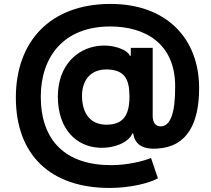

<svg xmlns="http://www.w3.org/2000/svg" viewBox="-20 -744 1071 974"><path d="M536.6 209.5C637.8 209.5 736.9 185.7 781.2 160.5L746.1 57.5C708.1 73.2 626.4 93.8 544.7 93.8C313.2 93.8 187.5 -29.1 186.8 -253.6C187.5 -456.7 303.3 -609.7 539.4 -609.7C710.2 -609.7 869 -528.1 868.6 -305C869 -166.2 843.4 -103 794.4 -103C769.9 -103 755 -121.4 754.6 -154.5V-501.1H643.5V-461.3H638.5C626.4 -492.5 551.1 -522 471.2 -509.9C376.4 -496.1 274.1 -418.3 273.4 -253.6C274.1 -86.3 369.3 -0.7 481.5 5.3C562.1 9.9 634.6 -23.8 651.3 -66.8H655.5C663.4 -17.8 696 15.6 778.4 9.6C931.8 1.1 990.4 -122.5 990.1 -296.9C990.4 -549.4 823.5 -724.1 541.2 -724.1C235.8 -724.1 60.7 -534.8 60.4 -249.3C60.7 40.8 234.4 209.5 536.6 209.5ZM396 -257.8C396.3 -338.8 440.7 -391.7 519.5 -391.7C609.4 -391.7 636.4 -344.1 636.7 -258.9C637.8 -162.3 607.2 -111.5 520.2 -111.5C427.6 -111.5 396.3 -182.5 396 -257.8Z"/></svg>

Font: Magic Ui Pro
Style: Bold
Weight: 700
Designer: Stefan Endress, Andreas Faust
Version: Version 1.000;FEAKit 1.0